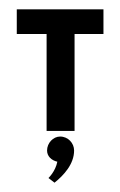

<svg xmlns="http://www.w3.org/2000/svg" viewBox="-20 -281 257 412"><path d="M16 -208H80V0H140V-208H202V-261H16ZM109 12C94 12 81 26 81 42C81 54 90 63 103 66C99 87 84 101 84 101L97 111C117 95 139 71 139 42C139 26 126 12 109 12Z"/></svg>

Font: Hussar Tani
Style: Dwa
Weight: 700
Foundry: Cannot Into Space Fonts
Version: Version 0.92